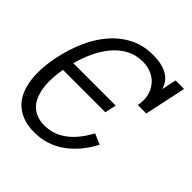

<svg xmlns="http://www.w3.org/2000/svg" viewBox="-186 -774 911 911"><g transform="rotate(45 270.0 -318.5)"><path d="M445.3 -167Q403.3 -85.4 335.9 -36.6Q269.5 11.2 183.6 11.2Q139.2 11.2 106.4 -1.5Q73.7 -14.2 51 -36.4Q28.3 -58.6 15.6 -89.4Q2.9 -120.1 -1.7 -156.7Q-6.3 -193.4 -3.4 -234.1Q-0.5 -274.9 8.8 -317.9Q22.5 -381.8 48.3 -441.4Q74.2 -501 113 -546.9Q151.9 -592.8 204.3 -620.4Q256.8 -647.9 323.7 -647.9Q382.8 -647.9 419.9 -627Q457 -606 468.8 -563L484.4 -637.2H541.5L497.1 -428.2H439.9Q447.3 -462.4 440.7 -492.2Q434.1 -522 416.7 -543.9Q399.4 -565.9 372.3 -578.4Q345.2 -590.8 311.5 -590.8Q264.6 -590.8 227.5 -570.3Q190.4 -549.8 162.6 -516.1Q134.8 -482.4 115 -439.5Q95.2 -396.5 83.5 -352.1H367.7L355.5 -294.9H71.3Q63.5 -252 63.2 -210.2Q63 -168.5 74.2 -133.8Q80.1 -114.7 90.1 -98.6Q100.1 -82.5 115 -70.8Q129.9 -59.1 149.7 -52.5Q169.4 -45.9 195.3 -45.9Q314.5 -45.9 392.1 -189.9Z"/></g></svg>

Font: Anonymous Pro
Style: Italic
Weight: 400
Italic angle: -12°
Monospace: yes
Designer: Mark Simonson
Version: Version 1.003